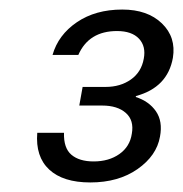

<svg xmlns="http://www.w3.org/2000/svg" viewBox="-20 -729 383 402"><path d="M90 -614Q102 -656 141 -682.5Q180 -709 236 -709Q289 -709 319 -680Q349 -651 342 -608Q331 -546 265 -528L264 -526Q292 -517 306.5 -496Q321 -475 315 -443Q308 -403 268 -375Q228 -347 169 -347Q112 -347 83 -374Q54 -401 58 -451H114Q113 -419 129.5 -405Q146 -391 176 -391Q208 -391 230 -406.5Q252 -422 256 -449Q261 -477 243.5 -492.5Q226 -508 194 -508H146L153 -547H201Q232 -547 254 -562.5Q276 -578 281 -606Q286 -632 271 -648Q256 -664 225 -664Q166 -664 144 -614Z"/></svg>

Font: Poppins Light
Style: Italic
Weight: 300
Italic angle: -10°
Designer: Ninad Kale (Devanagari), Jonny Pinhorn (Latin)
Foundry: Indian Type Foundry
Version: Version 3.200;PS 1.000;hotconv 16.6.54;makeotf.lib2.5.65590